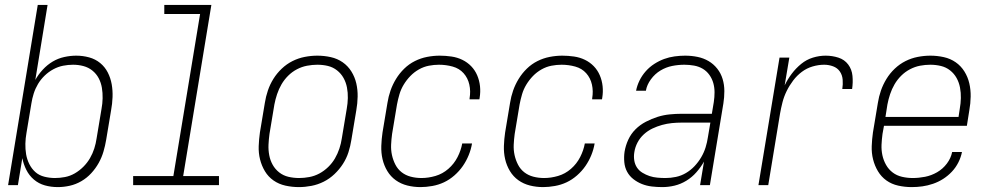

<svg xmlns="http://www.w3.org/2000/svg" viewBox="-20 -755 4040 783"><path d="M216 8Q188 8 163 1Q138 -6 118.5 -22.5Q99 -39 87.5 -62Q76 -85 71 -110L53 0H13L134 -735H174L124 -429Q136 -451 154.5 -471Q173 -491 195 -504Q217 -517 242 -522.5Q267 -528 291 -528Q318 -528 343.5 -521Q369 -514 388.5 -498Q408 -482 419.5 -459.5Q431 -437 435.5 -411.5Q440 -386 439 -359Q438 -332 433 -305L413 -185Q409 -161 402 -137Q395 -113 382.5 -90.5Q370 -68 352 -48.5Q334 -29 311.5 -16Q289 -3 264.5 2.5Q240 8 216 8ZM204 -29Q224 -29 245 -33Q266 -37 285 -48Q304 -59 320 -75Q336 -91 347 -110Q358 -129 364.5 -149.5Q371 -170 374 -191L394 -311Q398 -332 398.5 -354Q399 -376 395.5 -397Q392 -418 382.5 -436Q373 -454 357 -467Q341 -480 320.5 -485.5Q300 -491 278 -491Q258 -491 237.5 -487Q217 -483 197.5 -472.5Q178 -462 162 -446.5Q146 -431 135 -412.5Q124 -394 117.5 -373.5Q111 -353 108 -333L88 -213Q84 -191 83.5 -169Q83 -147 86.5 -126Q90 -105 99.5 -86Q109 -67 124 -53.5Q139 -40 160.5 -34.5Q182 -29 204 -29Z M873 0H523V-37H687L796 -698H650V-735H842L727 -37H873Z M1199 8Q1171 8 1144 2Q1117 -4 1095.5 -19Q1074 -34 1060.5 -56.5Q1047 -79 1040.5 -105Q1034 -131 1035 -159Q1036 -187 1040 -215L1060 -335Q1064 -361 1072.5 -386Q1081 -411 1095 -433.5Q1109 -456 1129 -475Q1149 -494 1173 -506Q1197 -518 1223 -523Q1249 -528 1274 -528Q1302 -528 1329 -522Q1356 -516 1377.5 -501Q1399 -486 1413 -463.5Q1427 -441 1433 -415Q1439 -389 1438.5 -361Q1438 -333 1433 -305L1413 -185Q1409 -159 1401 -134Q1393 -109 1378.5 -86.5Q1364 -64 1344 -45Q1324 -26 1300 -14Q1276 -2 1250 3Q1224 8 1199 8ZM1200 -29Q1220 -29 1241.5 -33Q1263 -37 1282.5 -47.5Q1302 -58 1318.5 -74Q1335 -90 1346 -109Q1357 -128 1364 -149Q1371 -170 1374 -191L1394 -311Q1398 -333 1398.5 -355Q1399 -377 1395 -398Q1391 -419 1381 -437Q1371 -455 1354.5 -468Q1338 -481 1317.5 -486Q1297 -491 1274 -491Q1254 -491 1232.5 -487Q1211 -483 1191 -472.5Q1171 -462 1155 -446Q1139 -430 1128 -411Q1117 -392 1110 -371Q1103 -350 1099 -329L1079 -209Q1076 -187 1075 -165Q1074 -143 1078 -122Q1082 -101 1092 -83Q1102 -65 1118.5 -52Q1135 -39 1156 -34Q1177 -29 1200 -29Z M1695 8Q1667 8 1641 1.5Q1615 -5 1594 -20Q1573 -35 1559.5 -57.5Q1546 -80 1540 -106Q1534 -132 1535 -160Q1536 -188 1540 -215L1560 -335Q1564 -361 1572.5 -385.5Q1581 -410 1595 -433Q1609 -456 1628.5 -475Q1648 -494 1672 -506Q1696 -518 1722 -523Q1748 -528 1773 -528Q1797 -528 1821 -524.5Q1845 -521 1865.5 -511Q1886 -501 1901.5 -485Q1917 -469 1926 -448Q1935 -427 1937.5 -403.5Q1940 -380 1936 -356L1935 -350H1895V-354Q1900 -383 1894 -410Q1888 -437 1870.5 -456.5Q1853 -476 1826 -483.5Q1799 -491 1770 -491Q1750 -491 1729 -487Q1708 -483 1688.5 -472Q1669 -461 1653.5 -445Q1638 -429 1626.5 -410Q1615 -391 1609 -370.5Q1603 -350 1599 -329L1579 -209Q1576 -187 1575 -165Q1574 -143 1578.5 -122.5Q1583 -102 1592.5 -83.5Q1602 -65 1618 -52.5Q1634 -40 1655 -34.5Q1676 -29 1699 -29Q1727 -29 1756 -37.5Q1785 -46 1808.5 -66.5Q1832 -87 1846 -114.5Q1860 -142 1865 -170H1905Q1901 -146 1891.5 -122.5Q1882 -99 1867.5 -78Q1853 -57 1833 -39.5Q1813 -22 1790.5 -11.5Q1768 -1 1743 3.5Q1718 8 1695 8Z M2195 8Q2167 8 2141 1.5Q2115 -5 2094 -20Q2073 -35 2059.5 -57.5Q2046 -80 2040 -106Q2034 -132 2035 -160Q2036 -188 2040 -215L2060 -335Q2064 -361 2072.5 -385.5Q2081 -410 2095 -433Q2109 -456 2128.5 -475Q2148 -494 2172 -506Q2196 -518 2222 -523Q2248 -528 2273 -528Q2297 -528 2321 -524.5Q2345 -521 2365.5 -511Q2386 -501 2401.5 -485Q2417 -469 2426 -448Q2435 -427 2437.5 -403.5Q2440 -380 2436 -356L2435 -350H2395V-354Q2400 -383 2394 -410Q2388 -437 2370.5 -456.5Q2353 -476 2326 -483.5Q2299 -491 2270 -491Q2250 -491 2229 -487Q2208 -483 2188.5 -472Q2169 -461 2153.5 -445Q2138 -429 2126.5 -410Q2115 -391 2109 -370.5Q2103 -350 2099 -329L2079 -209Q2076 -187 2075 -165Q2074 -143 2078.5 -122.5Q2083 -102 2092.5 -83.5Q2102 -65 2118 -52.5Q2134 -40 2155 -34.5Q2176 -29 2199 -29Q2227 -29 2256 -37.5Q2285 -46 2308.5 -66.5Q2332 -87 2346 -114.5Q2360 -142 2365 -170H2405Q2401 -146 2391.5 -122.5Q2382 -99 2367.5 -78Q2353 -57 2333 -39.5Q2313 -22 2290.5 -11.5Q2268 -1 2243 3.5Q2218 8 2195 8Z M2681 8Q2659 8 2638 5.5Q2617 3 2598 -4.5Q2579 -12 2563 -24.5Q2547 -37 2537.5 -54.5Q2528 -72 2526 -93.5Q2524 -115 2527 -136Q2531 -161 2542 -185Q2553 -209 2571.5 -227.5Q2590 -246 2614 -258.5Q2638 -271 2662 -278.5Q2686 -286 2711 -288.5Q2736 -291 2760 -291H2883L2891 -339Q2894 -359 2894 -378.5Q2894 -398 2889 -416Q2884 -434 2873 -449.5Q2862 -465 2846 -474.5Q2830 -484 2810.5 -487.5Q2791 -491 2771 -491Q2746 -491 2721 -486Q2696 -481 2673.5 -467.5Q2651 -454 2634.5 -431.5Q2618 -409 2614 -385H2574Q2578 -406 2588 -426.5Q2598 -447 2613.5 -464.5Q2629 -482 2648.5 -494.5Q2668 -507 2688.5 -514.5Q2709 -522 2731 -525Q2753 -528 2774 -528Q2800 -528 2824.5 -523Q2849 -518 2869.5 -506Q2890 -494 2905 -475Q2920 -456 2927 -432.5Q2934 -409 2934 -383.5Q2934 -358 2930 -333L2875 0H2835L2851 -96Q2838 -73 2820 -52.5Q2802 -32 2779 -18Q2756 -4 2731 2Q2706 8 2681 8ZM2694 -29Q2715 -29 2736.5 -33.5Q2758 -38 2777.5 -49.5Q2797 -61 2812.5 -77.5Q2828 -94 2839.5 -113.5Q2851 -133 2857.5 -154Q2864 -175 2867 -196L2877 -255H2760Q2740 -255 2720 -253Q2700 -251 2680 -245.5Q2660 -240 2641 -231Q2622 -222 2606 -207.5Q2590 -193 2580 -174Q2570 -155 2567 -135Q2564 -118 2566.5 -101.5Q2569 -85 2577.5 -72Q2586 -59 2600 -50.5Q2614 -42 2629 -37Q2644 -32 2661 -30.5Q2678 -29 2694 -29Z M3073 0 3159 -520H3199L3180 -407Q3192 -432 3209 -454.5Q3226 -477 3247.5 -494.5Q3269 -512 3295 -520Q3321 -528 3347 -528Q3374 -528 3399 -520Q3424 -512 3439 -492Q3454 -472 3456.5 -445.5Q3459 -419 3455 -392H3415Q3418 -411 3416.5 -430Q3415 -449 3405 -463.5Q3395 -478 3377.5 -484.5Q3360 -491 3341 -491Q3318 -491 3294 -484Q3270 -477 3250 -462Q3230 -447 3214.5 -426.5Q3199 -406 3188 -383.5Q3177 -361 3171 -337.5Q3165 -314 3161 -291L3113 0Z M3698 8Q3670 8 3643 2Q3616 -4 3595 -19Q3574 -34 3560.5 -56.5Q3547 -79 3540.5 -105Q3534 -131 3535 -159Q3536 -187 3540 -215L3560 -335Q3564 -361 3572.5 -385.5Q3581 -410 3595 -433Q3609 -456 3629 -475Q3649 -494 3673 -506Q3697 -518 3723 -523Q3749 -528 3774 -528Q3802 -528 3829 -522Q3856 -516 3877.5 -501Q3899 -486 3913 -463.5Q3927 -441 3933 -415Q3939 -389 3938.5 -361Q3938 -333 3933 -305L3923 -242H3585L3579 -209Q3576 -187 3575 -165Q3574 -143 3578.5 -122Q3583 -101 3593.5 -82.5Q3604 -64 3620.5 -51.5Q3637 -39 3658.5 -34Q3680 -29 3702 -29Q3727 -29 3752.5 -34Q3778 -39 3801.5 -52.5Q3825 -66 3841.5 -88Q3858 -110 3863 -135H3903Q3899 -114 3888.5 -93Q3878 -72 3862 -55Q3846 -38 3826.5 -25.5Q3807 -13 3785 -5.5Q3763 2 3741.5 5Q3720 8 3698 8ZM3591 -278H3889L3894 -311Q3898 -333 3898.5 -355Q3899 -377 3895 -398Q3891 -419 3881 -437Q3871 -455 3854.5 -468Q3838 -481 3817 -486Q3796 -491 3774 -491Q3753 -491 3732 -487Q3711 -483 3691 -472.5Q3671 -462 3655 -446Q3639 -430 3628 -411Q3617 -392 3610 -371Q3603 -350 3599 -329Z"/></svg>

Font: Iosevka Term Curly XLt Obl
Style: Regular
Weight: 200
Italic angle: -9°
Designer: Belleve Invis
Foundry: Belleve Invis
Version: Version 32.3.0